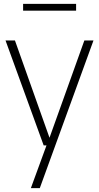

<svg xmlns="http://www.w3.org/2000/svg" viewBox="-20 -749 510 989"><path d="M205 0 8.5 -540.5H57L235 -39.5L414.5 -540.5H461.5L185 220H139L219.5 0ZM99 -694V-729H372V-694Z"/></svg>

Font: Encode Sans SemiCondensed SemiCondensed ExtraLight
Style: Regular
Weight: 200
Width: 4
Designer: Multiple Designers
Foundry: Impallari Type
Version: Version 3.000; ttfautohint (v1.8.3) -l 8 -r 50 -G 200 -x 14 